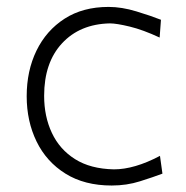

<svg xmlns="http://www.w3.org/2000/svg" viewBox="-20 -540 552 569"><path d="M311 9.8Q230.5 9.8 174.1 -25.4Q117.7 -60.5 88.4 -120.6Q59.1 -180.7 59.1 -254.9Q59.1 -330.1 88.1 -389.9Q117.2 -449.7 171.4 -484.6Q225.6 -519.5 301.8 -519.5Q340.8 -519.5 384 -506.3Q427.2 -493.2 457 -481.4L453.1 -428.7Q403.8 -451.7 364.5 -461.2Q325.2 -470.7 305.7 -470.7Q216.8 -468.8 163.8 -411.6Q110.8 -354.5 110.8 -255.9Q110.8 -194.8 133.8 -146Q156.7 -97.2 202.4 -68.4Q248 -39.6 317.4 -38.1Q378.4 -38.1 454.1 -78.1L461.4 -25.4Q434.1 -15.1 394.8 -2.7Q355.5 9.8 311 9.8Z"/></svg>

Font: Pinar DS1 Light
Style: Regular
Weight: 300
Designer: Amin Abedi
Version: Version 3.000